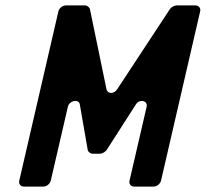

<svg xmlns="http://www.w3.org/2000/svg" viewBox="-20 -687 758 707"><path d="M474 0H546C558 0 570 -10 573 -22L717 -645C720 -657 712 -667 700 -667H630C622 -667 610 -660 606 -654L412 -359C400 -340 376 -340 372 -359L311 -654C309 -660 301 -667 294 -667H222C210 -667 198 -657 195 -645L51 -22C48 -10 56 0 68 0H140C152 0 164 -10 167 -22L230 -294C235 -317 271 -324 274 -302L303 -135C304 -128 313 -121 321 -121H349C357 -121 368 -128 373 -135L480 -302C493 -324 525 -317 520 -294L457 -22C454 -10 462 0 474 0Z"/></svg>

Font: DIN Rundschrift
Style: BreitKursiv
Weight: 400
Width: 7
Version: Version 1.027